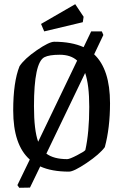

<svg xmlns="http://www.w3.org/2000/svg" viewBox="-20 -810 588 916"><path d="M375 -704.1 190.9 -660.2 175.8 -695.8 338.9 -790 378.9 -730ZM429.2 -550.8Q504.9 -479.5 504.9 -317.9Q504.9 -199.7 480 -107.9Q455.1 -74.2 393.6 -32.7Q332 8.8 309.1 8.8Q226.1 8.8 171.9 -16.1L123 85L71.8 85.9L63 73.2L122.1 -48.8Q43 -118.7 43 -283.2Q43 -418.9 73.2 -494.1Q96.7 -529.8 155.5 -570.3Q214.4 -610.8 238.8 -610.8Q321.3 -610.8 378.9 -585L415 -660.2H465.8L473.1 -643.1ZM142.1 -303.2Q142.1 -189 162.1 -133.8L348.1 -521Q317.4 -548.8 265.1 -548.8Q214.8 -548.8 191.9 -537.1Q142.1 -511.7 142.1 -303.2ZM387.2 -94.2Q405.8 -177.7 405.8 -299.8Q405.8 -405.3 386.2 -461.9L201.2 -77.1Q236.3 -50.8 300.8 -50.8Q312 -50.8 347.7 -69.3Q383.3 -87.9 387.2 -94.2Z"/></svg>

Font: Grenze
Style: Regular
Weight: 400
Designer: Renata Polastri
Foundry: Omnibus-Type
Version: Version 1.002;PS 001.002;hotconv 1.0.88;makeotf.lib2.5.64775